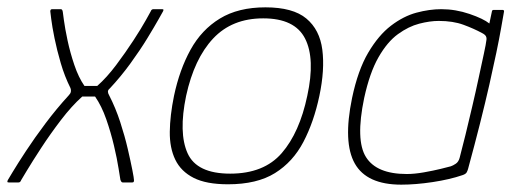

<svg xmlns="http://www.w3.org/2000/svg" viewBox="-55 -497 1419 523"><path d="M-31 0Q-33 0 -34 -0.5Q-35 -1 -35 -2Q-35 -3 -34 -6Q-34 -6 -20.5 -28.5Q-7 -51 16 -86Q39 -121 69 -161Q99 -201 132 -237Q137 -242 138 -247Q139 -252 137 -257Q121 -289 110.5 -325Q100 -361 93.5 -393Q87 -425 84.5 -445.5Q82 -466 82 -466Q82 -472 87 -472H110Q112 -472 113.5 -471Q115 -470 116 -465Q116 -465 119 -442.5Q122 -420 129 -387Q136 -354 147.5 -320Q159 -286 175 -263Q184 -263 192.5 -263Q201 -263 210 -263Q236 -286 261.5 -320Q287 -354 308.5 -387Q330 -420 342.5 -442.5Q355 -465 355 -465Q357 -470 359 -471Q361 -472 363 -472H386Q389 -472 390 -471Q391 -470 389 -466Q389 -466 377.5 -445.5Q366 -425 346.5 -393Q327 -361 300.5 -324.5Q274 -288 244 -256Q239 -252 239 -247.5Q239 -243 242 -238Q260 -203 272.5 -164.5Q285 -126 293 -91.5Q301 -57 305.5 -34Q310 -11 310 -6Q310 -3 309 -1.5Q308 0 305 0H279Q278 0 276.5 -1Q275 -2 273 -7Q272 -12 268 -38Q264 -64 255.5 -100Q247 -136 234.5 -172Q222 -208 204 -234Q198 -234 192.5 -234Q187 -234 181 -234Q175 -234 169 -234Q140 -208 111 -170Q82 -132 57.5 -94.5Q33 -57 18 -32Q3 -7 3 -7Q1 -2 -1 -1Q-3 0 -5 0Z M566 5Q507 5 472.5 -12.5Q438 -30 422.5 -62Q407 -94 407.5 -138Q408 -182 419 -236Q434 -307 464 -361.5Q494 -416 544 -446.5Q594 -477 668 -477Q743 -477 779.5 -446.5Q816 -416 823 -361.5Q830 -307 815 -236Q800 -165 771.5 -110.5Q743 -56 694 -25.5Q645 5 566 5ZM572 -24Q664 -24 712.5 -80Q761 -136 782 -236Q804 -337 776 -392Q748 -447 662 -447Q577 -447 525.5 -392Q474 -337 452 -236Q431 -135 456 -79.5Q481 -24 572 -24Z M1038 6Q944 6 911.5 -51.5Q879 -109 904 -230Q920 -306 948 -353.5Q976 -401 1010 -427Q1044 -453 1079.5 -462.5Q1115 -472 1147 -472Q1186 -472 1224 -459Q1262 -446 1278 -433L1285 -466Q1285 -468 1286.5 -469Q1288 -470 1289 -470H1314Q1318 -470 1318 -466Q1315 -449 1310 -420.5Q1305 -392 1297 -353.5Q1289 -315 1278 -266.5Q1267 -218 1252.5 -160.5Q1238 -103 1220 -37Q1219 -33 1216.5 -28Q1214 -23 1205 -20Q1170 -8 1123.5 -1Q1077 6 1038 6ZM1053 -23Q1074 -23 1099.5 -27.5Q1125 -32 1145.5 -37Q1166 -42 1173 -44Q1179 -46 1186.5 -51Q1194 -56 1197 -67Q1204 -93 1213 -130Q1222 -167 1231.5 -207.5Q1241 -248 1249 -285.5Q1257 -323 1263 -350.5Q1269 -378 1270 -388Q1271 -394 1268.5 -398.5Q1266 -403 1258 -407Q1236 -419 1207.5 -429.5Q1179 -440 1140 -440Q1116 -440 1087 -432.5Q1058 -425 1029 -404Q1000 -383 976 -341Q952 -299 937 -230Q913 -115 942 -69Q971 -23 1053 -23Z"/></svg>

Font: Glory Thin
Style: Italic
Weight: 100
Italic angle: -12°
Designer: Robert Leuschke
Foundry: Robert Leuschke
Version: Version 1.011